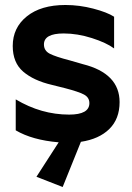

<svg xmlns="http://www.w3.org/2000/svg" viewBox="-20 -560 529 769"><path d="M312 -303Q459 -266 459 -151Q459 -84 418 -43.5Q377 -3 304 8L231 189L126 148L215 10Q109 1 43 -38V-162Q145 -101 257 -101Q338 -101 338 -147Q338 -170 316 -181.5Q294 -193 240 -207L188 -220Q115 -237 73 -273Q31 -309 31 -376Q31 -449 87.5 -494.5Q144 -540 242 -540Q298 -540 353.5 -525.5Q409 -511 437 -493V-366Q406 -389 348 -407.5Q290 -426 235 -426Q156 -426 156 -382Q156 -357 179 -345Q202 -333 260 -318Z"/></svg>

Font: Roundo SemiBold
Style: Regular
Weight: 600
Designer: Namrata Goyal (Gurmukhi), Shiva Nallaperumal (Latin)
Foundry: Indian Type Foundry
Version: Version 1.000;PS 1.0;hotconv 1.0.88;makeotf.lib2.5.647800